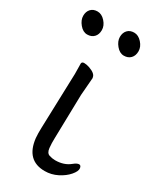

<svg xmlns="http://www.w3.org/2000/svg" viewBox="-191 -760 686 830"><g transform="rotate(30 152.0 -345.0)"><path d="M277 -640Q277 -618 264.5 -605Q252 -592 231 -592Q210 -592 193 -612.5Q176 -633 176 -654Q176 -675 188 -688Q200 -701 221 -701Q242 -701 259.5 -681.5Q277 -662 277 -640ZM94 -640Q94 -618 81.5 -605Q69 -592 48 -592Q27 -592 10 -612.5Q-7 -633 -7 -654Q-7 -675 5 -688Q17 -701 38 -701Q59 -701 76.5 -681.5Q94 -662 94 -640ZM86 -364Q89 -419 87 -470Q88 -479 99.5 -479Q111 -479 126 -474Q160 -462 162 -444L163 -441L156 -353L151 -135Q150 -109 152.5 -85.5Q155 -62 170 -57Q185 -52 200 -52Q244 -52 273 -76Q289 -89 299 -89Q309 -89 310.5 -75Q312 -61 294 -40Q276 -19 246.5 -4Q217 11 184 11Q92 11 80 -93Q78 -117 79 -143Z"/></g></svg>

Font: LXGW WenKai
Style: Regular
Weight: 400
Designer: LXGW / Fontworks Inc.
Foundry: LXGW / Fontworks Inc.
Version: Version 1.520; June 14, 2025